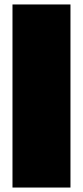

<svg xmlns="http://www.w3.org/2000/svg" viewBox="-20 -757 372 861"><path d="M296 84H36V-737H296Z"/></svg>

Font: ChangwonDangamAsac Bold
Style: Regular
Weight: 700
Designer: Choi Chi-young, Lee Youngbeen, Kim Jungjin, Yoon Jihee, Han Dohee
Foundry: YoonDesign Inc.
Version: Version 1.010;Build 20210623